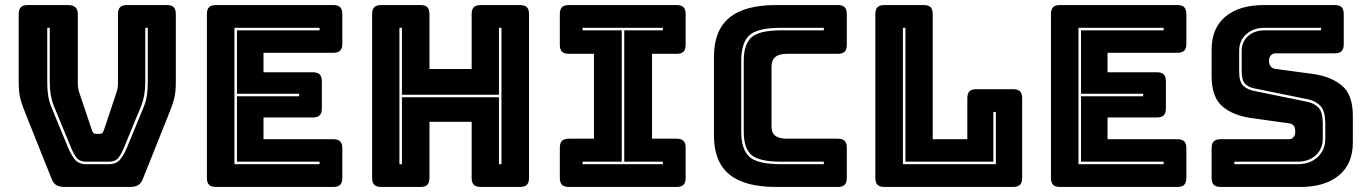

<svg xmlns="http://www.w3.org/2000/svg" viewBox="-20 -740 5415 760"><path d="M495 0H235Q216 0 203.5 -7Q191 -14 184 -33L86 -278Q77 -300 71 -316.5Q65 -333 61 -348Q57 -363 55.5 -379.5Q54 -396 54 -420V-684Q54 -703 62.5 -711.5Q71 -720 90 -720H249Q268 -720 278 -711.5Q288 -703 288 -684V-408Q288 -398 290 -388Q292 -378 296 -367L343 -227Q346 -217 350 -213.5Q354 -210 362 -210H373Q381 -210 385 -213.5Q389 -217 392 -227L439 -368Q443 -379 445 -389Q447 -399 447 -409V-684Q447 -703 455.5 -711.5Q464 -720 483 -720H640Q659 -720 667.5 -711.5Q676 -703 676 -684V-420Q676 -396 674.5 -379.5Q673 -363 669 -348Q665 -333 659 -316.5Q653 -300 644 -278L546 -33Q539 -14 526.5 -7Q514 0 495 0ZM167 -630V-414Q167 -386 170.5 -362.5Q174 -339 183 -317L249 -157Q261 -128 276 -109Q291 -90 322 -90H410Q441 -90 456 -109Q471 -128 483 -157L549 -317Q558 -339 561.5 -362.5Q565 -386 565 -414V-630H555V-414Q555 -388 551 -364.5Q547 -341 539 -321L473 -161Q463 -135 450.5 -117.5Q438 -100 410 -100H322Q294 -100 281.5 -117.5Q269 -135 259 -161L193 -321Q185 -341 181 -364.5Q177 -388 177 -414V-630Z M1299 0H835Q816 0 807.5 -8.5Q799 -17 799 -36V-684Q799 -703 807.5 -711.5Q816 -720 835 -720H1299Q1318 -720 1326.5 -711.5Q1335 -703 1335 -684V-567Q1335 -548 1326.5 -539.5Q1318 -531 1299 -531H1023V-454H1218Q1237 -454 1245.5 -445.5Q1254 -437 1254 -418V-311Q1254 -292 1245.5 -283.5Q1237 -275 1218 -275H1023V-189H1299Q1318 -189 1326.5 -180.5Q1335 -172 1335 -153V-36Q1335 -17 1326.5 -8.5Q1318 0 1299 0ZM1245 -100H918V-359H1164V-369H918V-620H1245V-630H908V-90H1245Z M1561 -90H1571V-355H1955V-90H1965V-630H1955V-365H1571V-630H1561ZM1644 0H1489Q1470 0 1461.5 -8.5Q1453 -17 1453 -36V-684Q1453 -703 1461.5 -711.5Q1470 -720 1489 -720H1644Q1663 -720 1671.5 -711.5Q1680 -703 1680 -684V-467H1847V-684Q1847 -703 1855.5 -711.5Q1864 -720 1883 -720H2038Q2057 -720 2065.5 -711.5Q2074 -703 2074 -684V-36Q2074 -17 2065.5 -8.5Q2057 0 2038 0H1883Q1864 0 1855.5 -8.5Q1847 -17 1847 -36V-258H1680V-36Q1680 -17 1671.5 -8.5Q1663 0 1644 0Z M2232 0Q2213 0 2204.5 -8.5Q2196 -17 2196 -36V-155Q2196 -174 2204.5 -182.5Q2213 -191 2232 -191H2331V-527H2232Q2213 -527 2204.5 -535.5Q2196 -544 2196 -563V-684Q2196 -703 2204.5 -711.5Q2213 -720 2232 -720H2658Q2677 -720 2685.5 -711.5Q2694 -703 2694 -684V-563Q2694 -544 2685.5 -535.5Q2677 -527 2658 -527H2561V-191H2658Q2677 -191 2685.5 -182.5Q2694 -174 2694 -155V-36Q2694 -17 2685.5 -8.5Q2677 0 2658 0ZM2604 -90V-100H2451V-620H2604V-630H2286V-620H2441V-100H2286V-90Z M3296 0H3052Q2927 0 2866.5 -50Q2806 -100 2806 -204V-515Q2806 -619 2866.5 -669.5Q2927 -720 3052 -720H3296Q3315 -720 3323.5 -711.5Q3332 -703 3332 -684V-563Q3332 -544 3323.5 -535.5Q3315 -527 3296 -527H3095Q3064 -527 3049 -514.5Q3034 -502 3034 -477V-239Q3034 -214 3049 -202.5Q3064 -191 3095 -191H3296Q3315 -191 3323.5 -182.5Q3332 -174 3332 -155V-36Q3332 -17 3323.5 -8.5Q3315 0 3296 0ZM3241 -100H3074Q2984 -100 2954 -127Q2924 -154 2924 -219V-499Q2924 -565 2955 -592.5Q2986 -620 3074 -620H3241V-630H3074Q2978 -630 2946 -600Q2914 -570 2914 -499V-219Q2914 -150 2945.5 -120Q2977 -90 3074 -90H3241Z M3990 0H3481Q3462 0 3453.5 -8.5Q3445 -17 3445 -36V-684Q3445 -703 3453.5 -711.5Q3462 -720 3481 -720H3636Q3655 -720 3663.5 -711.5Q3672 -703 3672 -684V-189H3809V-351Q3809 -370 3817.5 -378.5Q3826 -387 3845 -387H3990Q4009 -387 4017.5 -378.5Q4026 -370 4026 -351V-36Q4026 -17 4017.5 -8.5Q4009 0 3990 0ZM3554 -90H3922V-297H3912V-100H3564V-630H3554Z M4640 0H4176Q4157 0 4148.5 -8.5Q4140 -17 4140 -36V-684Q4140 -703 4148.5 -711.5Q4157 -720 4176 -720H4640Q4659 -720 4667.5 -711.5Q4676 -703 4676 -684V-567Q4676 -548 4667.5 -539.5Q4659 -531 4640 -531H4364V-454H4559Q4578 -454 4586.5 -445.5Q4595 -437 4595 -418V-311Q4595 -292 4586.5 -283.5Q4578 -275 4559 -275H4364V-189H4640Q4659 -189 4667.5 -180.5Q4676 -172 4676 -153V-36Q4676 -17 4667.5 -8.5Q4659 0 4640 0ZM4586 -100H4259V-359H4505V-369H4259V-620H4586V-630H4249V-90H4586Z M5128 0H4812Q4793 0 4784.5 -8.5Q4776 -17 4776 -36V-153Q4776 -172 4784.5 -180.5Q4793 -189 4812 -189H5081Q5094 -189 5100.5 -197.5Q5107 -206 5107 -218Q5107 -235 5100.5 -243Q5094 -251 5081 -252L4931 -273Q4861 -283 4818.5 -319Q4776 -355 4776 -439V-544Q4776 -629 4831 -674.5Q4886 -720 4983 -720H5263Q5282 -720 5290.5 -711.5Q5299 -703 5299 -684V-565Q5299 -546 5290.5 -537.5Q5282 -529 5263 -529H5030Q5017 -529 5010 -520.5Q5003 -512 5003 -499Q5003 -486 5010 -477Q5017 -468 5030 -467L5179 -447Q5249 -437 5292 -401Q5335 -365 5335 -281V-176Q5335 -91 5279.5 -45.5Q5224 0 5128 0ZM5209 -630H4987Q4941 -630 4913 -604.5Q4885 -579 4885 -539V-457Q4885 -416 4901.5 -400.5Q4918 -385 4944 -380L5155 -337Q5183 -331 5199.5 -313.5Q5216 -296 5216 -249V-191Q5216 -151 5188.5 -125.5Q5161 -100 5115 -100H4866V-90H5115Q5166 -90 5196 -118.5Q5226 -147 5226 -191V-249Q5226 -301 5206.5 -321Q5187 -341 5157 -347L4946 -390Q4923 -394 4909 -408Q4895 -422 4895 -457V-539Q4895 -574 4920 -597Q4945 -620 4987 -620H5209Z"/></svg>

Font: Bungee Inline
Style: Regular
Weight: 400
Designer: David Jonathan Ross
Foundry: David Jonathan Ross
Version: Version 1.001;PS 1.0;hotconv 1.0.72;makeotf.lib2.5.5900